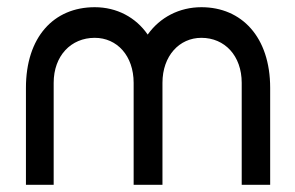

<svg xmlns="http://www.w3.org/2000/svg" viewBox="-20 -513 819 533"><path d="M243 -493C129 -493 52 -410 52 -269V0H129V-283C129 -358 177 -408 243 -408C305 -408 351 -358 351 -283V0H431V-283C431 -358 478 -408 539 -408C604 -408 651 -358 651 -283V0H730V-269C730 -410 651 -493 539 -493C478 -493 424 -465 390 -417C357 -465 304 -493 243 -493Z"/></svg>

Font: Radis Sans
Style: Regular
Weight: 400
Designer: Gaël Goy
Foundry: Gaël Goy
Version: 1.0